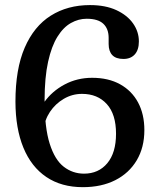

<svg xmlns="http://www.w3.org/2000/svg" viewBox="-20 -734 633 767"><path d="M339.4 -713.7Q401.2 -713.7 444.9 -693.5Q488.6 -673.2 511.7 -640.2Q534.8 -607.2 534.8 -568.5Q534.8 -535 518.5 -516.7Q502.1 -498.5 473.3 -498.5Q443.2 -498.5 428.6 -513.8Q414 -529.2 414 -558.3V-582.9Q414 -619 392.8 -639Q371.5 -659.1 326.2 -659.1Q293.7 -659.1 263.4 -642.1Q233.1 -625.2 209.5 -587.3Q185.8 -549.4 172.1 -487.2Q158.3 -425 158.1 -334Q158.2 -223.9 178.6 -159.7Q199 -95.4 234.7 -67.9Q270.4 -40.3 315.6 -40.3Q373.9 -40.3 408.7 -82.1Q443.5 -123.9 443.5 -199.7Q443.5 -277.9 406.5 -318.4Q369.6 -359 307.7 -359Q268.5 -359 234.8 -339.2Q201.1 -319.4 179.5 -287Q157.9 -254.6 154.9 -216L124 -231.6Q126 -282.1 156.8 -325.8Q187.6 -369.5 237.9 -396.4Q288.2 -423.2 348.1 -423.2Q413 -423.2 459.8 -397.3Q506.5 -371.4 531.6 -324.6Q556.7 -277.7 556.7 -214.3Q556.7 -144.9 526.2 -93.6Q495.6 -42.2 440.4 -14.2Q385.2 13.7 310.8 13.7Q225.5 13.7 165.3 -26.8Q105 -67.4 73.5 -144Q42 -220.6 41.7 -327.8Q41.7 -458.1 78.7 -543.6Q115.7 -629.1 182.8 -671.4Q249.9 -713.7 339.4 -713.7Z"/></svg>

Font: Fraunces SuperSoft
Style: Regular
Weight: 900
Version: Version 1.000;[b76b70a41]